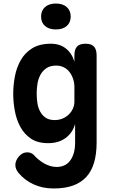

<svg xmlns="http://www.w3.org/2000/svg" viewBox="-20 -808 640 1089"><path d="M406 -105Q399 -80 385.5 -60Q372 -40 352.5 -25.5Q333 -11 308 -3.5Q283 4 253 4Q193 4 155 -22Q117 -48 95 -89Q73 -130 64 -179.5Q55 -229 55 -276Q55 -325 64.5 -375Q74 -425 97.5 -466.5Q121 -508 162.5 -534Q204 -560 269 -560Q319 -560 353.5 -533Q388 -506 402 -458V-494Q402 -527 416.5 -543.5Q431 -560 465 -560Q499 -560 513.5 -543.5Q528 -527 528 -494V0Q528 64 514 113Q500 162 470 195Q440 228 394 244.5Q348 261 284 261Q252 261 224 255Q196 249 171.5 238Q147 227 125.5 211Q104 195 86 174Q77 163 72 151.5Q67 140 67 127Q67 115 72.5 102.5Q78 90 87 79.5Q96 69 108 62.5Q120 56 135 56Q145 56 154.5 59.5Q164 63 172 71Q183 84 197.5 96Q212 108 228 117.5Q244 127 263 133Q282 139 302 139Q323 139 342.5 131Q362 123 376 105.5Q390 88 398 62Q406 36 406 0ZM290 -127Q314 -127 334.5 -135.5Q355 -144 370 -158.5Q385 -173 393.5 -192Q402 -211 402 -232V-315Q402 -338 395 -359.5Q388 -381 375 -398.5Q362 -416 342.5 -426Q323 -436 299 -436Q265 -436 243.5 -421.5Q222 -407 209.5 -384Q197 -361 192.5 -333Q188 -305 188 -277Q188 -250 192 -223.5Q196 -197 208 -175Q220 -153 239.5 -140Q259 -127 290 -127ZM297 -641Q258 -641 235.5 -660.5Q213 -680 213 -714Q213 -748 235.5 -768Q258 -788 297 -788Q336 -788 358.5 -768Q381 -748 381 -714Q381 -680 358.5 -660.5Q336 -641 297 -641Z"/></svg>

Font: Maple Mono
Style: Bold
Weight: 700
Monospace: yes
Designer: subframe7536
Version: Version 7.200